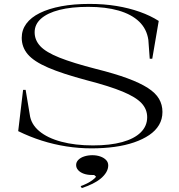

<svg xmlns="http://www.w3.org/2000/svg" viewBox="-20 -743 917 981"><path d="M447 15Q383 15 319 5Q255 -5 193.5 -24.5Q132 -44 73 -73L98 -284H111L132 -158Q138 -109 180 -73.5Q222 -38 293 -19Q364 0 455 0Q542 0 604 -17Q666 -34 699 -66.5Q732 -99 732 -144Q732 -185 703 -216Q674 -247 606.5 -275Q539 -303 423 -333Q299 -366 226 -397.5Q153 -429 122 -465.5Q91 -502 91 -550Q91 -590 114.5 -622Q138 -654 183.5 -676.5Q229 -699 293 -711Q357 -723 437 -723Q511 -723 575 -712.5Q639 -702 694 -682.5Q749 -663 791 -636L758 -443H745L738 -539Q730 -595 691 -632.5Q652 -670 586 -689Q520 -708 431 -708Q345 -708 284 -692.5Q223 -677 190 -648Q157 -619 157 -578Q157 -538 186 -507Q215 -476 284 -448.5Q353 -421 470 -391Q566 -367 631 -343Q696 -319 735.5 -293.5Q775 -268 792.5 -238Q810 -208 810 -171Q810 -134 792.5 -104.5Q775 -75 742.5 -53Q710 -31 665 -15.5Q620 0 565 7.5Q510 15 447 15ZM398 218 392 208Q409 202 424 194.5Q439 187 451.5 178Q464 169 471 160L461 151H449Q426 151 408 144.5Q390 138 379.5 126.5Q369 115 369 100Q369 85 380.5 73.5Q392 62 411 56Q430 50 452 50Q474 50 492.5 56.5Q511 63 522 74.5Q533 86 533 102Q533 120 523 137Q513 154 495 169Q477 184 452.5 196Q428 208 398 218Z"/></svg>

Font: Kalnia SemiExpanded Light
Style: Regular
Weight: 300
Width: 6
Designer: Frida Medrano
Foundry: Frida Medrano
Version: Version 1.105